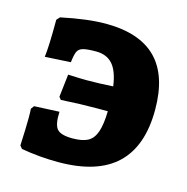

<svg xmlns="http://www.w3.org/2000/svg" viewBox="-79 -551 619 635"><g transform="rotate(15 230.5 -233.5)"><path d="M208 -475Q324 -475 381.5 -417Q439 -359 439 -242Q439 -117 373 -54.5Q307 8 174 8Q110 8 47 -3L39 -13Q42 -79 42 -109Q42 -131 41 -139L49 -150L135 -154Q133 -110 146 -95Q159 -80 199 -80Q233 -80 251.5 -90Q270 -100 279 -125.5Q288 -151 289 -197H253Q196 -197 129 -193L122 -202L131 -280Q173 -278 194 -278Q237 -278 285 -281Q278 -332 257.5 -355Q237 -378 201 -378Q170 -378 156 -374Q142 -370 137 -359Q132 -348 129 -322L41 -317Q46 -352 46 -445L56 -456Q146 -475 208 -475Z"/></g></svg>

Font: Alegreya ExtraBold
Style: Regular
Weight: 800
Designer: Juan Pablo del Peral
Foundry: Huerta Tipografica
Version: Version 2.007; ttfautohint (v1.6)